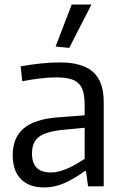

<svg xmlns="http://www.w3.org/2000/svg" viewBox="-20 -821 544 846"><path d="M175 5Q108 5 72 -32Q36 -69 36 -137Q36 -214 84 -255Q132 -296 235 -304L353 -313V-357Q353 -392 347 -415.5Q341 -439 326 -453.5Q311 -468 287 -474Q263 -480 227 -480Q196 -480 157.5 -475.5Q119 -471 78 -463L71 -529Q119 -537 161.5 -541.5Q204 -546 243 -546Q343 -546 390 -504Q437 -462 437 -373V0H368L359 -67H353Q310 -35 265.5 -15Q221 5 175 5ZM204 -61Q222 -61 241 -66Q260 -71 279.5 -79.5Q299 -88 317.5 -99Q336 -110 353 -121V-258L257 -249Q182 -241 151.5 -218Q121 -195 121 -144Q121 -61 204 -61ZM225 -616 296 -801H383L285 -610Z"/></svg>

Font: Encode Sans Narrow
Style: Regular
Weight: 400
Designer: Pablo Impallari, Andres Torresi
Foundry: Pablo Impallari, Andres Torresi
Version: Version 1.000; ttfautohint (v1.00) -l 8 -r 50 -G 200 -x 14 -